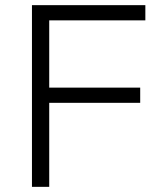

<svg xmlns="http://www.w3.org/2000/svg" viewBox="-20 -725 625 745"><path d="M104 0V-705H544V-646H171V-385H524V-326H171V0Z"/></svg>

Font: Nunito Sans 9pt Light
Style: Regular
Weight: 300
Version: Version 3.101;gftools[0.9.27]